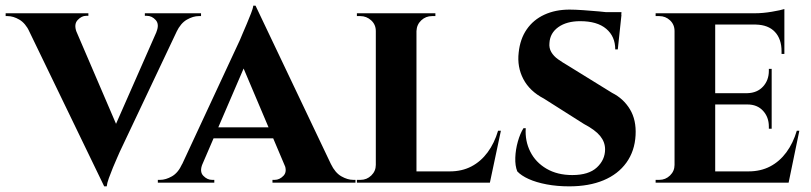

<svg xmlns="http://www.w3.org/2000/svg" viewBox="-47 -647 2872 680"><path d="M322 13 28 -595H198L380 -171ZM322 13 318 -104 535 -597H608L377 -109Q375 -104 368 -88.5Q361 -73 353 -53.5Q345 -34 338.5 -16Q332 2 331 13ZM507 -534Q518 -561 504.5 -576Q491 -591 473 -591H466V-600H665V-590Q665 -590 661 -590Q657 -590 657 -590Q637 -590 615 -577.5Q593 -565 578 -534ZM224 -534H58Q43 -565 21.5 -577.5Q0 -590 -20 -590Q-20 -590 -23.5 -590Q-27 -590 -27 -590V-600H266V-591H258Q242 -591 228 -576Q214 -561 224 -534Z M858 -627 1154 -5H985L799 -444ZM670 -66Q659 -39 673 -24.5Q687 -10 704 -10H712V0H512V-10Q512 -10 516 -10Q520 -10 520 -10Q540 -10 562 -22.5Q584 -35 598 -66ZM858 -627 860 -507 643 -3H569L803 -506Q805 -512 812 -527.5Q819 -543 827 -562.5Q835 -582 842 -599.5Q849 -617 850 -627ZM945 -196V-157H690V-196ZM960 -66H1125Q1140 -35 1162 -22.5Q1184 -10 1204 -10Q1204 -10 1208 -10Q1212 -10 1212 -10V0H918V-10H926Q943 -10 957 -24.5Q971 -39 960 -66Z M1428 -600V0H1284V-600ZM1661 -40 1685 0H1426V-40ZM1727 -184 1688 0H1515L1546 -40Q1589 -40 1622.5 -57.5Q1656 -75 1680 -107.5Q1704 -140 1717 -184ZM1287 -63 1291 0H1217V-10Q1217 -10 1223 -10Q1229 -10 1230 -10Q1252 -10 1268 -25.5Q1284 -41 1284 -63ZM1426 -537V-600H1495V-590Q1494 -590 1488.5 -590Q1483 -590 1483 -590Q1461 -590 1445 -575Q1429 -560 1428 -537ZM1287 -537H1284Q1284 -560 1267.5 -575Q1251 -590 1229 -590Q1228 -590 1222.5 -590Q1217 -590 1217 -590V-600H1287Z M1970 -613Q1990 -613 2018.5 -611Q2047 -609 2075 -606.5Q2103 -604 2124.5 -600.5Q2146 -597 2154 -594L2141 -472H2132Q2132 -518 2100 -545Q2068 -572 2008 -572Q1960 -572 1930.5 -551Q1901 -530 1899 -495Q1897 -477 1905.5 -462.5Q1914 -448 1929.5 -437Q1945 -426 1964 -415L2121 -318Q2161 -298 2184 -260Q2207 -222 2204 -168Q2201 -112 2171.5 -71Q2142 -30 2090.5 -8.5Q2039 13 1969 13Q1926 13 1889 6Q1852 -1 1825.5 -13Q1799 -25 1785 -40Q1777 -60 1778 -88.5Q1779 -117 1787 -145.5Q1795 -174 1807 -193H1815Q1812 -148 1831 -110Q1850 -72 1888.5 -49.5Q1927 -27 1980 -27Q2038 -27 2067 -54Q2096 -81 2096 -118Q2096 -144 2078.5 -165.5Q2061 -187 2021 -208L1879 -298Q1829 -324 1806.5 -367Q1784 -410 1790 -461Q1795 -509 1818.5 -543Q1842 -577 1881 -595Q1920 -613 1970 -613ZM2154 -604 2153 -586H2046V-604Z M2486 -600V0H2342V-600ZM2720 -40 2743 0H2484V-40ZM2686 -317V-277H2484V-317ZM2731 -600V-560H2484V-600ZM2784 -184 2746 0H2573L2604 -40Q2647 -40 2680.5 -57.5Q2714 -75 2738 -107.5Q2762 -140 2775 -184ZM2686 -279V-191H2676V-199Q2676 -232 2655.5 -254.5Q2635 -277 2600 -277V-279ZM2686 -403V-315H2600V-317Q2635 -318 2655.5 -340.5Q2676 -363 2676 -396V-403ZM2731 -562V-456H2721V-465Q2721 -509 2697.5 -534Q2674 -559 2630 -560V-562ZM2731 -615V-591L2626 -600Q2655 -600 2687 -605.5Q2719 -611 2731 -615ZM2345 -63 2349 0H2275V-10Q2275 -10 2281 -10Q2287 -10 2288 -10Q2310 -10 2326 -25.5Q2342 -41 2342 -63ZM2345 -537H2342Q2342 -560 2326 -575Q2310 -590 2288 -590Q2287 -590 2281 -590Q2275 -590 2275 -590V-600H2349Z"/></svg>

Font: Cinzel
Style: Bold
Weight: 700
Designer: Natanael Gama
Version: Version 2.000